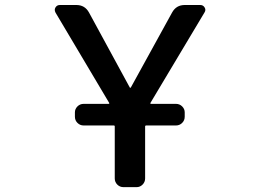

<svg xmlns="http://www.w3.org/2000/svg" viewBox="-20 -774 1040 772"><path d="M316.4 -269.5Q301.8 -269.5 291.5 -279.8Q281.2 -290 281.2 -304.7V-322.3Q281.2 -335.9 291.5 -346.2Q301.8 -356.4 316.4 -356.4H416Q420.9 -356.4 418.9 -360.4L203.1 -723.6Q200.2 -729.5 200.2 -734.4Q200.2 -739.3 203.1 -744.1Q209 -753.9 220.7 -753.9H287.1Q321.3 -753.9 337.9 -723.6L502 -421.9Q502.9 -420.9 503.9 -420.9Q504.9 -420.9 505.9 -421.9L671.9 -723.6Q688.5 -753.9 722.7 -753.9H785.2Q796.9 -753.9 802.7 -744.1Q805.7 -739.3 805.7 -734.4Q805.7 -729.5 802.7 -724.6L585 -360.4Q583 -356.4 587.9 -356.4H687.5Q702.1 -356.4 712.4 -346.2Q722.7 -335.9 722.7 -322.3V-304.7Q722.7 -290 712.4 -279.8Q702.1 -269.5 687.5 -269.5H568.4Q563.5 -269.5 563.5 -265.6V-56.6Q563.5 -42 553.2 -31.7Q543 -21.5 529.3 -21.5H476.6Q461.9 -21.5 451.7 -31.7Q441.4 -42 441.4 -56.6V-265.6Q441.4 -269.5 437.5 -269.5Z"/></svg>

Font: Gen Jyuu Gothic L Monospace Medium
Style: Regular
Weight: 500
Designer: [Source Han Sans]
Ryoko NISHIZUKA  (kana & ideographs); Paul D. Hunt (Latin, Greek & Cyrillic); Wenlong ZHANG  (bopomofo
Version: Version 1.002.20150607